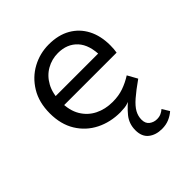

<svg xmlns="http://www.w3.org/2000/svg" viewBox="-196 -633 992 992"><g transform="rotate(-45 300.0 -136.5)"><path d="M422 225Q377 225 348 202Q319 179 319 132Q319 85 347.5 50Q376 15 419 -18L424 -11Q385 8 362 10Q339 12 330 12Q257 12 197.5 -18Q138 -48 103 -105Q68 -162 68 -242Q68 -322 103 -379.5Q138 -437 194.5 -467.5Q251 -498 316 -498Q386 -498 435.5 -469.5Q485 -441 511.5 -390Q538 -339 538 -270Q538 -256 537 -243Q536 -230 534 -220H123V-284H485L464 -261Q464 -347 424.5 -390Q385 -433 318 -433Q273 -433 234.5 -411Q196 -389 173 -347Q150 -305 150 -244Q150 -181 175 -139Q200 -97 243 -75.5Q286 -54 340 -54Q384 -54 419.5 -66.5Q455 -79 488 -100L518 -46Q467 -10 436.5 16.5Q406 43 393 66.5Q380 90 380 116Q380 144 398 157.5Q416 171 439 171Q456 171 469 165Q482 159 492 150L516 189Q498 205 474.5 215Q451 225 422 225Z"/></g></svg>

Font: Source Code Pro ExtraLight
Style: Regular
Weight: 200
Monospace: yes
Designer: Paul D. Hunt, Teo Tuominen
Foundry: Adobe
Version: Version 1.026;hotconv 1.1.0;makeotfexe 2.6.0